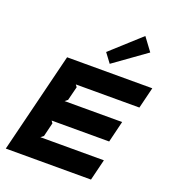

<svg xmlns="http://www.w3.org/2000/svg" viewBox="-197 -1311 1303 1457"><g transform="rotate(20 454.0 -582.5)"><path d="M750 -170.9 708 0H20L220.2 -810.1H908.2L866.2 -639.2H353L366.2 -621.1L337.9 -508.8L315.9 -491.2H780.8L738.8 -318.8H273.9L287.1 -300.8L259.8 -189L236.8 -170.9ZM723.1 -1165 800.8 -1060.1 541 -874 484.9 -949.2Z"/></g></svg>

Font: Sinkin Sans 800 Black Italic
Style: Regular
Weight: 900
Italic angle: -112°
Designer: Keith Bates
Foundry: K-Type
Version: Sinkin Sans (version 1.0)  by Keith Bates   •   © 2014   www